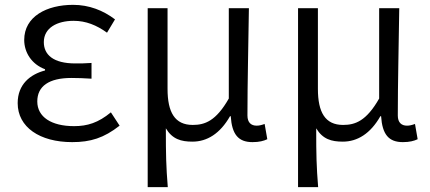

<svg xmlns="http://www.w3.org/2000/svg" viewBox="-20 -574 1778 793"><path d="M278 13C354 13 409 -4 474 -55L438 -110C386 -67 341 -53 286 -53C192 -53 134 -91 134 -155C134 -218 182 -252 275 -252C302 -252 326 -251 358 -249V-314C331 -312 313 -312 291 -312C200 -312 161 -348 161 -400C161 -459 216 -488 284 -488C335 -488 379 -470 422 -439L455 -494C406 -531 348 -554 282 -554C173 -554 80 -506 80 -409C80 -358 110 -309 166 -288V-283C105 -267 53 -226 53 -148C53 -49 144 13 278 13Z M590 199H673C666 113 665 66 665 -44C692 1 728 11 775 11C835 11 889 -22 930 -94H933C938 -19 964 13 1023 13C1051 13 1069 8 1084 1L1073 -62C1059 -57 1050 -55 1040 -55C1017 -55 1002 -68 1002 -97C1002 -234 1006 -391 1008 -540H925V-167C872 -74 826 -58 776 -58C702 -58 672 -110 672 -207V-540H590Z M1211 199H1294C1287 113 1286 66 1286 -44C1313 1 1349 11 1396 11C1456 11 1510 -22 1551 -94H1554C1559 -19 1585 13 1644 13C1672 13 1690 8 1705 1L1694 -62C1680 -57 1671 -55 1661 -55C1638 -55 1623 -68 1623 -97C1623 -234 1627 -391 1629 -540H1546V-167C1493 -74 1447 -58 1397 -58C1323 -58 1293 -110 1293 -207V-540H1211Z"/></svg>

Font: Noto Sans CJK SC DemiLight
Style: Regular
Weight: 350
Designer: Ryoko NISHIZUKA 西塚涼子 (kana, bopomofo & ideographs); Paul D. Hunt (Latin, Greek & Cyrillic); Sandoll Communications 산돌커뮤니
Foundry: Adobe
Version: Version 2.004;hotconv 1.0.118;makeotfexe 2.5.65603